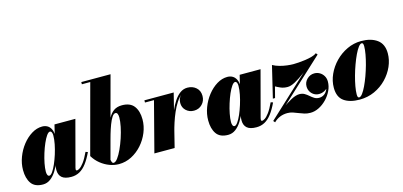

<svg xmlns="http://www.w3.org/2000/svg" viewBox="-67 -1189 3439 1639"><g transform="rotate(-15 1653.0 -370.0)"><path d="M152 10Q79.5 10 48.5 -34.8Q17.5 -79.5 17.5 -152.5Q17.5 -210 38.8 -266.2Q60 -322.5 96.2 -368.5Q132.5 -414.5 177.8 -442.2Q223 -470 271 -470Q296.5 -470 316.5 -458.5Q336.5 -447 348 -423.2Q359.5 -399.5 359.5 -363.5Q359.5 -347.5 354.2 -314.2Q349 -281 338.5 -238.8Q328 -196.5 311.2 -153Q294.5 -109.5 271.8 -72.5Q249 -35.5 219 -12.8Q189 10 152 10ZM223.5 -48.5Q236 -48.5 252 -71Q268 -93.5 284 -130.2Q300 -167 313.8 -210.2Q327.5 -253.5 335.8 -295.8Q344 -338 344 -371Q344 -383.5 341.5 -392.5Q339 -401.5 334.5 -406.2Q330 -411 324 -411Q310.5 -411 294.2 -388Q278 -365 261.8 -327.8Q245.5 -290.5 232 -247.2Q218.5 -204 210.2 -162Q202 -120 202 -88.5Q202 -72 207 -60.2Q212 -48.5 223.5 -48.5ZM402 10Q345 10 318.8 -13.2Q292.5 -36.5 292.5 -79.5Q292.5 -90 293.2 -97.5Q294 -105 295 -110L311 -184L337 -265.5L350.5 -346.5L378 -460H562.5L455 -55.5Q453 -48 453 -41Q453 -37 455.5 -34Q458 -31 463 -31Q471 -31 487 -41Q503 -51 524.8 -79.8Q546.5 -108.5 573 -165L592.5 -158.5Q565.5 -101 537.2 -63.8Q509 -26.5 475.8 -8.2Q442.5 10 402 10Z M823 10Q782.5 10 741.2 -5.2Q700 -20.5 663.8 -49.5Q627.5 -78.5 602.5 -120L766.5 -730.5H692.5V-750H951L761.5 -44.5Q763 -33.5 767.5 -23Q772 -12.5 781.5 -12.5Q798.5 -12.5 818 -38.8Q837.5 -65 857 -107.2Q876.5 -149.5 892.8 -198.5Q909 -247.5 918.5 -294Q928 -340.5 928 -374.5Q928 -394.5 922.5 -406.8Q917 -419 905.5 -419Q889.5 -419 874.2 -395.5Q859 -372 845 -335Q831 -298 819 -256.8Q807 -215.5 797.5 -180H780Q800 -246.5 817 -299.8Q834 -353 854.2 -390.8Q874.5 -428.5 903.2 -448.8Q932 -469 975.5 -469Q1048.5 -469 1081.8 -425Q1115 -381 1115 -307.5Q1115 -249 1092 -192.5Q1069 -136 1028.5 -90.2Q988 -44.5 935.2 -17.2Q882.5 10 823 10Z M1137.5 0 1252 -440.5H1172.5V-460H1431.5L1316.5 0ZM1338 -133Q1347.5 -173.5 1361 -219.5Q1374.5 -265.5 1393.2 -309.8Q1412 -354 1435.8 -390.2Q1459.5 -426.5 1489 -448Q1518.5 -469.5 1554 -469.5Q1599.5 -469.5 1630.5 -442.2Q1661.5 -415 1661.5 -368.5Q1661.5 -324.5 1632.5 -294.8Q1603.5 -265 1560 -265Q1519 -265 1490.5 -291.2Q1462 -317.5 1462 -358.5Q1462 -401 1490.8 -426.8Q1519.5 -452.5 1561.5 -452.5Q1603.5 -452.5 1632 -431.2Q1660.5 -410 1660.5 -368.5L1641 -369Q1641 -408.5 1616.5 -429.5Q1592 -450.5 1552 -450.5Q1521 -450.5 1494.2 -429.2Q1467.5 -408 1445 -373Q1422.5 -338 1404.2 -295.8Q1386 -253.5 1372.2 -211Q1358.5 -168.5 1349.5 -133Z M1788.5 10Q1716 10 1685 -34.8Q1654 -79.5 1654 -152.5Q1654 -210 1675.2 -266.2Q1696.5 -322.5 1732.8 -368.5Q1769 -414.5 1814.2 -442.2Q1859.5 -470 1907.5 -470Q1933 -470 1953 -458.5Q1973 -447 1984.5 -423.2Q1996 -399.5 1996 -363.5Q1996 -347.5 1990.8 -314.2Q1985.5 -281 1975 -238.8Q1964.5 -196.5 1947.8 -153Q1931 -109.5 1908.2 -72.5Q1885.5 -35.5 1855.5 -12.8Q1825.5 10 1788.5 10ZM1860 -48.5Q1872.5 -48.5 1888.5 -71Q1904.5 -93.5 1920.5 -130.2Q1936.5 -167 1950.2 -210.2Q1964 -253.5 1972.2 -295.8Q1980.5 -338 1980.5 -371Q1980.5 -383.5 1978 -392.5Q1975.5 -401.5 1971 -406.2Q1966.5 -411 1960.5 -411Q1947 -411 1930.8 -388Q1914.5 -365 1898.2 -327.8Q1882 -290.5 1868.5 -247.2Q1855 -204 1846.8 -162Q1838.5 -120 1838.5 -88.5Q1838.5 -72 1843.5 -60.2Q1848.5 -48.5 1860 -48.5ZM2038.5 10Q1981.5 10 1955.2 -13.2Q1929 -36.5 1929 -79.5Q1929 -90 1929.8 -97.5Q1930.5 -105 1931.5 -110L1947.5 -184L1973.5 -265.5L1987 -346.5L2014.5 -460H2199L2091.5 -55.5Q2089.5 -48 2089.5 -41Q2089.5 -37 2092 -34Q2094.5 -31 2099.5 -31Q2107.5 -31 2123.5 -41Q2139.5 -51 2161.2 -79.8Q2183 -108.5 2209.5 -165L2229 -158.5Q2202 -101 2173.8 -63.8Q2145.5 -26.5 2112.2 -8.2Q2079 10 2038.5 10Z M2189 -5 2671 -453 2702 -455 2232.5 -20ZM2202 10 2189 -5Q2243.5 -47 2294.5 -84.5Q2345.5 -122 2388.5 -145.2Q2431.5 -168.5 2463 -168.5Q2489.5 -168.5 2508.5 -157.2Q2527.5 -146 2543.8 -131.5Q2560 -117 2578 -105.8Q2596 -94.5 2620 -94.5Q2644 -94.5 2663.5 -107.2Q2683 -120 2695 -145.8Q2707 -171.5 2707 -210H2726Q2726 -187.5 2712 -168.5Q2698 -149.5 2675.5 -137.8Q2653 -126 2627 -126Q2603 -126 2583.2 -138Q2563.5 -150 2551.8 -170.2Q2540 -190.5 2540 -216Q2540 -253.5 2567.5 -280.2Q2595 -307 2632.5 -307Q2658 -307 2679.5 -294.5Q2701 -282 2714 -260Q2727 -238 2727 -210Q2727 -169 2708.2 -129.8Q2689.5 -90.5 2658.5 -58.8Q2627.5 -27 2590.2 -8.5Q2553 10 2515.5 10Q2487 10 2462.5 2.5Q2438 -5 2415.2 -14.5Q2392.5 -24 2369.8 -31.5Q2347 -39 2322.5 -39Q2286.5 -39 2256.2 -26.5Q2226 -14 2202 10ZM2235.5 -190 2302.5 -469.5Q2329.5 -454.5 2362.5 -445.5Q2395.5 -436.5 2427.2 -432.8Q2459 -429 2482 -429Q2500 -429 2528.8 -431Q2557.5 -433 2589 -437.5Q2620.5 -442 2647.8 -449.8Q2675 -457.5 2690 -469.5L2702 -455Q2662 -427 2618.2 -392.5Q2574.5 -358 2531.5 -326.2Q2488.5 -294.5 2450.5 -274Q2412.5 -253.5 2384 -253.5Q2351 -253.5 2325.2 -264.2Q2299.5 -275 2280 -286.5L2255 -190Z M2950.5 10Q2863.5 10 2812.8 -26Q2762 -62 2762 -144.5Q2762 -204.5 2788.2 -262.5Q2814.5 -320.5 2860 -367.2Q2905.5 -414 2964.8 -442Q3024 -470 3090 -470Q3177 -470 3230.2 -431.2Q3283.5 -392.5 3283.5 -310Q3283.5 -252 3258.5 -195.2Q3233.5 -138.5 3188.5 -92Q3143.5 -45.5 3082.8 -17.8Q3022 10 2950.5 10ZM2950.5 -9.5Q2964 -9.5 2980.5 -31.2Q2997 -53 3014.2 -89.2Q3031.5 -125.5 3047.8 -170.2Q3064 -215 3076.8 -261.2Q3089.5 -307.5 3097 -349Q3104.5 -390.5 3104.5 -420.5Q3104.5 -434.5 3101.2 -442.5Q3098 -450.5 3090 -450.5Q3076.5 -450.5 3060 -428.8Q3043.5 -407 3026.2 -370.5Q3009 -334 2992.8 -289.5Q2976.5 -245 2963.8 -198.8Q2951 -152.5 2943.5 -110.8Q2936 -69 2936 -39.5Q2936 -25 2939.2 -17.2Q2942.5 -9.5 2950.5 -9.5Z"/></g></svg>

Font: Bodoni Moda 11pt Black
Style: Italic
Weight: 900
Italic angle: -13°
Designer: Owen Earl
Foundry: indestructible type
Version: Version 2.004